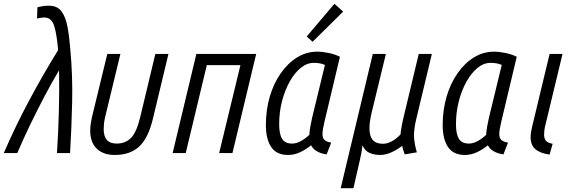

<svg xmlns="http://www.w3.org/2000/svg" viewBox="-62 -806 3010 1011"><path d="M-42 0Q20 -144 94.5 -282.5Q169 -421 244 -542Q237 -627 223 -670.5Q209 -714 171 -714Q164 -714 153.5 -712.5Q143 -711 133 -708L135 -768Q151 -772 165 -774Q179 -776 195 -776Q240 -776 262 -746Q284 -716 293.5 -664.5Q303 -613 308 -549Q321 -409 318 -271.5Q315 -134 307 0H238Q245 -106 248 -220.5Q251 -335 249 -436Q212 -374 173.5 -301Q135 -228 98 -151.5Q61 -75 29 0Z M543 10Q481 10 447 -23.5Q413 -57 413 -118Q413 -132 415 -148.5Q417 -165 421 -184L503 -522H572L491 -187Q487 -169 485.5 -154.5Q484 -140 484 -126Q484 -50 552 -50Q598 -50 627.5 -79.5Q657 -109 676 -188L756 -522H825L744 -184Q719 -78 670.5 -34Q622 10 543 10Z M847 0 972 -522H1287L1162 0H1092L1204 -463H1027L916 0Z M1455 10Q1394 10 1366 -32Q1338 -74 1338 -147Q1338 -227 1358.5 -297Q1379 -367 1416.5 -420.5Q1454 -474 1503 -504Q1552 -534 1609 -534Q1635 -534 1669 -527Q1703 -520 1728 -507L1647 -167Q1642 -145 1639 -128.5Q1636 -112 1636 -100Q1636 -79 1647 -69Q1658 -59 1682 -55L1658 7Q1596 -2 1576 -41Q1551 -20 1519.5 -5Q1488 10 1455 10ZM1476 -50Q1499 -50 1523 -63.5Q1547 -77 1567 -96Q1568 -116 1572 -139Q1576 -162 1582 -188L1649 -464Q1636 -470 1621.5 -472.5Q1607 -475 1590 -475Q1554 -475 1521.5 -448.5Q1489 -422 1463.5 -376.5Q1438 -331 1423 -273Q1408 -215 1408 -152Q1408 -100 1423.5 -75Q1439 -50 1476 -50ZM1584 -586 1553 -614 1699 -786 1745 -745Z M1732 185 1901 -522H1970L1893 -205Q1876 -129 1889.5 -89Q1903 -49 1955 -49Q1978 -49 2002 -62.5Q2026 -76 2047 -98Q2050 -136 2066 -201L2143 -522H2212L2131 -184Q2115 -119 2118.5 -79.5Q2122 -40 2133 -4L2069 7Q2065 -5 2061.5 -15.5Q2058 -26 2056 -38Q2031 -19 2001.5 -5Q1972 9 1942 10Q1907 10 1882.5 -1.5Q1858 -13 1847 -41Q1845 -25 1841.5 -4.5Q1838 16 1833 37L1799 185Z M2386 10Q2325 10 2297 -32Q2269 -74 2269 -147Q2269 -227 2289.5 -297Q2310 -367 2347.5 -420.5Q2385 -474 2434 -504Q2483 -534 2540 -534Q2566 -534 2600 -527Q2634 -520 2659 -507L2578 -167Q2573 -145 2570 -128.5Q2567 -112 2567 -100Q2567 -79 2578 -69Q2589 -59 2613 -55L2589 7Q2527 -2 2507 -41Q2482 -20 2450.5 -5Q2419 10 2386 10ZM2407 -50Q2430 -50 2454 -63.5Q2478 -77 2498 -96Q2499 -116 2503 -139Q2507 -162 2513 -188L2580 -464Q2567 -470 2552.5 -472.5Q2538 -475 2521 -475Q2485 -475 2452.5 -448.5Q2420 -422 2394.5 -376.5Q2369 -331 2354 -273Q2339 -215 2339 -152Q2339 -100 2354.5 -75Q2370 -50 2407 -50Z M2832 8Q2782 1 2757 -20.5Q2732 -42 2732 -84Q2732 -107 2740 -139L2832 -522H2900L2810 -148Q2806 -133 2804.5 -120.5Q2803 -108 2803 -97Q2803 -76 2813 -64.5Q2823 -53 2848 -49Z"/></svg>

Font: Ubuntu Sans Condensed
Style: Italic
Weight: 400
Width: 3
Italic angle: -13.5°
Designer: Dalton Maag Ltd
Foundry: Dalton Maag Ltd
Version: Version 1.006; ttfautohint (v1.8.4.7-5d5b)